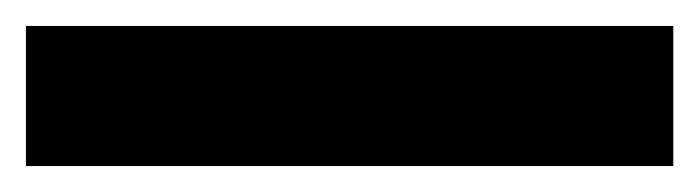

<svg xmlns="http://www.w3.org/2000/svg" viewBox="-23 -888 539 148"><path d="M496 -760V-868H-3V-760Z"/></svg>

Font: Noto Sans Sinhala UI SemiCondensed ExtraBold
Style: Regular
Weight: 800
Width: 4
Designer: Jelle Bosma - Monotype Design Team
Foundry: Monotype Imaging Inc.
Version: Version 2.006